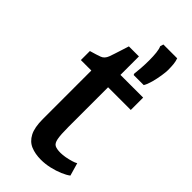

<svg xmlns="http://www.w3.org/2000/svg" viewBox="-255 -867 933 933"><g transform="rotate(45 211.5 -400.5)"><path d="M241 8Q201.5 8 171.5 -4.5Q141.5 -17 124.8 -48.8Q108 -80.5 108 -139V-472H36V-534Q73 -544.5 92.5 -551.8Q112 -559 121 -583Q125 -594 130 -609.2Q135 -624.5 141 -643.2Q147 -662 154 -684H223V-557H379V-472H223V-200Q223 -146 227.8 -121.2Q232.5 -96.5 245.8 -89.8Q259 -83 285 -83Q299 -83 317.2 -86.2Q335.5 -89.5 352.2 -94.5Q369 -99.5 378 -105L397 -39Q382 -27.5 356.8 -16.8Q331.5 -6 301.2 1Q271 8 241 8ZM338 -602H269L266 -608Q268.5 -628.5 270.2 -653.8Q272 -679 272 -706Q272 -734.5 269.5 -757Q267 -779.5 261 -792L266 -809H361Q366.5 -793.5 368.2 -776.8Q370 -760 370 -736Q370 -723 366 -697Q362 -671 354.8 -644.2Q347.5 -617.5 338 -602Z"/></g></svg>

Font: Koeln Type Sans
Style: Regular
Weight: 400
Designer: Eben Sorkin
Foundry: Eben Sorkin
Version: Version 2.001